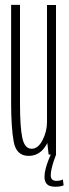

<svg xmlns="http://www.w3.org/2000/svg" viewBox="-20 -618 277 768"><path d="M174.5 0H204V-598H168V-57.5ZM60 -598.5H24.5V-206.5Q24.5 -108.5 34.8 -51.5Q45 5.5 94.5 5.5Q136 5.5 160.8 -31.5Q185.5 -68.5 185.5 -112.5L168 -130Q168 -92 150.2 -57.5Q132.5 -23 106.5 -23Q78.5 -23 69.2 -66.8Q60 -110.5 60 -203.5ZM201 129Q208.5 129 215.2 128.2Q222 127.5 227.2 125.8Q232.5 124 234.5 123.5L231.5 99.5Q230 101 225.8 102.5Q221.5 104 216 104.8Q210.5 105.5 205.5 105.5Q195 105.5 189 100.2Q183 95 183 82.5Q183 71 186.8 55Q190.5 39 195.8 23.8Q201 8.5 204.5 0H183Q179.5 8 173.5 23.2Q167.5 38.5 162.8 56Q158 73.5 158 88.5Q158 105 164.2 114Q170.5 123 180.2 126Q190 129 201 129Z"/></svg>

Font: Anybody ExtraCondensed ExtraLight
Style: Regular
Weight: 250
Width: 2
Version: Version 1.113;gftools[0.9.25]